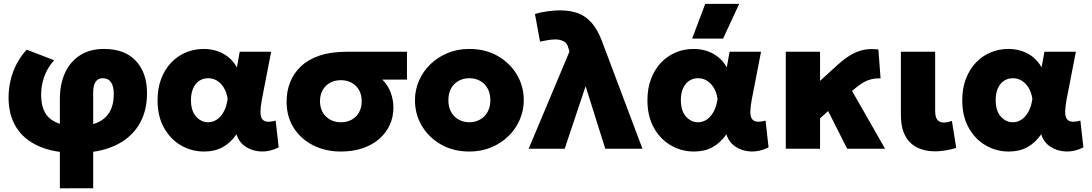

<svg xmlns="http://www.w3.org/2000/svg" viewBox="-20 -790 5802 1020"><path d="M298 210.5V-263Q298 -343 325.5 -403Q353 -463 405.5 -496.5Q458 -530 532.5 -530Q643 -530 702 -466.5Q761 -403 761 -296Q761 -194.5 715.8 -123.2Q670.5 -52 586.8 -14.8Q503 22.5 387 22.5Q268 22.5 187.5 -12.8Q107 -48 66.2 -113.8Q25.5 -179.5 25.5 -271Q25.5 -321 37 -367.2Q48.5 -413.5 70.2 -453.8Q92 -494 122 -526L267.5 -470Q232.5 -431 215.5 -384.2Q198.5 -337.5 198.5 -288Q198.5 -197 247.8 -158.2Q297 -119.5 391.5 -119.5Q453 -119.5 496 -138Q539 -156.5 561.8 -194.5Q584.5 -232.5 584.5 -291Q584.5 -331.5 569.8 -353Q555 -374.5 526 -374.5Q501 -374.5 488 -355.5Q475 -336.5 475 -300V210Z M1064.5 15Q997.5 15 941.2 -17.8Q885 -50.5 851 -111.5Q817 -172.5 817 -257.5Q817 -321.5 836.5 -372Q856 -422.5 889.8 -457.8Q923.5 -493 967.8 -511.5Q1012 -530 1062.5 -530Q1100 -530 1133.2 -519Q1166.5 -508 1193.2 -486.5Q1220 -465 1238.5 -432L1253.5 -515H1420.5L1371 -260Q1364 -222 1363.8 -196.8Q1363.5 -171.5 1372 -158.8Q1380.5 -146 1398.2 -143.8Q1416 -141.5 1444.5 -149.5L1460.5 -7Q1414 16.5 1367.5 14.8Q1321 13 1285.2 -10.5Q1249.5 -34 1236.5 -76.5Q1204.5 -31 1162.8 -8Q1121 15 1064.5 15ZM1085.5 -140.5Q1110 -140.5 1131.2 -154.2Q1152.5 -168 1168 -195.5Q1183.5 -223 1189.5 -264.5Q1187 -282.5 1181.2 -298.8Q1175.5 -315 1166.2 -328.8Q1157 -342.5 1145 -352.8Q1133 -363 1118.2 -368.8Q1103.5 -374.5 1086 -374.5Q1059 -374.5 1038.2 -360.5Q1017.5 -346.5 1006 -320.5Q994.5 -294.5 994.5 -258.5Q994.5 -201 1021.8 -170.8Q1049 -140.5 1085.5 -140.5Z M1791 15Q1709 15 1643.8 -18Q1578.5 -51 1540.5 -110.5Q1502.5 -170 1502.5 -249.5Q1502.5 -305.5 1521.5 -353.5Q1540.5 -401.5 1579.2 -438Q1618 -474.5 1678.2 -494.8Q1738.5 -515 1821.5 -515H2142V-367H2011.5Q2042 -336 2056 -297.2Q2070 -258.5 2070 -218.5Q2070 -168.5 2050.5 -126Q2031 -83.5 1994.5 -51.8Q1958 -20 1906.5 -2.5Q1855 15 1791 15ZM1791.5 -140.5Q1823.5 -140.5 1848.2 -154.2Q1873 -168 1887.2 -193Q1901.5 -218 1901.5 -252Q1901.5 -303 1870.5 -333.5Q1839.5 -364 1790.5 -364Q1758.5 -364 1733.8 -350.5Q1709 -337 1694.5 -312Q1680 -287 1680 -253Q1680 -202.5 1711.2 -171.5Q1742.5 -140.5 1791.5 -140.5Z M2473.5 15Q2388.5 15 2323.2 -22.2Q2258 -59.5 2221.2 -121.2Q2184.5 -183 2184.5 -257.5Q2184.5 -311.5 2205.5 -360.5Q2226.5 -409.5 2265.2 -447.5Q2304 -485.5 2357 -507.8Q2410 -530 2473.5 -530Q2558.5 -530 2623.8 -492.8Q2689 -455.5 2725.8 -393.8Q2762.5 -332 2762.5 -257.5Q2762.5 -204 2741.5 -154.8Q2720.5 -105.5 2681.8 -67.5Q2643 -29.5 2590.2 -7.2Q2537.5 15 2473.5 15ZM2473.5 -140.5Q2505 -140.5 2530.2 -154.8Q2555.5 -169 2570.2 -195.2Q2585 -221.5 2585 -257.5Q2585 -293.5 2570.5 -319.8Q2556 -346 2530.8 -360.2Q2505.5 -374.5 2473.5 -374.5Q2441.5 -374.5 2416 -360.2Q2390.5 -346 2376.2 -319.8Q2362 -293.5 2362 -257.5Q2362 -221.5 2376.5 -195.2Q2391 -169 2416.5 -154.8Q2442 -140.5 2473.5 -140.5Z M2788.5 0 3005.5 -516.5 2998.5 -538Q2993 -561 2974 -570.8Q2955 -580.5 2930.5 -580.5Q2913.5 -580.5 2893 -577.2Q2872.5 -574 2849 -569L2822 -715.5Q2853.5 -725.5 2889.8 -730.2Q2926 -735 2955.5 -735Q3008.5 -735 3049.8 -720Q3091 -705 3123 -669Q3155 -633 3178.5 -570L3393 0H3195.5L3091 -332L2980 0Z M3667 15Q3600 15 3543.8 -17.8Q3487.5 -50.5 3453.5 -111.5Q3419.5 -172.5 3419.5 -257.5Q3419.5 -321.5 3439 -372Q3458.5 -422.5 3492.2 -457.8Q3526 -493 3570.2 -511.5Q3614.5 -530 3665 -530Q3702.5 -530 3735.8 -519Q3769 -508 3795.8 -486.5Q3822.5 -465 3841 -432L3856 -515H4023L3973.5 -260Q3966.5 -222 3966.2 -196.8Q3966 -171.5 3974.5 -158.8Q3983 -146 4000.8 -143.8Q4018.5 -141.5 4047 -149.5L4063 -7Q4016.5 16.5 3970 14.8Q3923.5 13 3887.8 -10.5Q3852 -34 3839 -76.5Q3807 -31 3765.2 -8Q3723.5 15 3667 15ZM3688 -140.5Q3712.5 -140.5 3733.8 -154.2Q3755 -168 3770.5 -195.5Q3786 -223 3792 -264.5Q3789.5 -282.5 3783.8 -298.8Q3778 -315 3768.8 -328.8Q3759.5 -342.5 3747.5 -352.8Q3735.5 -363 3720.8 -368.8Q3706 -374.5 3688.5 -374.5Q3661.5 -374.5 3640.8 -360.5Q3620 -346.5 3608.5 -320.5Q3597 -294.5 3597 -258.5Q3597 -201 3624.2 -170.8Q3651.5 -140.5 3688 -140.5ZM3657 -585 3726.5 -769.5H3907L3821.5 -585Z M4154.5 0V-515H4336.5V-360.5L4430 -445.5Q4466 -478 4499.5 -498Q4533 -518 4568.5 -525.2Q4604 -532.5 4646.5 -527L4658 -373.5Q4630 -374.5 4607.8 -368.8Q4585.5 -363 4566.8 -352Q4548 -341 4529.5 -326L4506.5 -307L4682 0H4480.5L4379.5 -200L4336.5 -161.5V0Z M4947 14Q4892.5 14 4851.8 -6.5Q4811 -27 4788.5 -69.8Q4766 -112.5 4766 -179.5V-515H4948V-202.5Q4948 -167.5 4960 -153.2Q4972 -139 4994.5 -139Q5004 -139 5014.8 -141.2Q5025.5 -143.5 5037 -147.5L5060 -4Q5029.5 5 5001.2 9.5Q4973 14 4947 14Z M5339.5 15Q5272.5 15 5216.2 -17.8Q5160 -50.5 5126 -111.5Q5092 -172.5 5092 -257.5Q5092 -321.5 5111.5 -372Q5131 -422.5 5164.8 -457.8Q5198.5 -493 5242.8 -511.5Q5287 -530 5337.5 -530Q5375 -530 5408.2 -519Q5441.5 -508 5468.2 -486.5Q5495 -465 5513.5 -432L5528.5 -515H5695.5L5646 -260Q5639 -222 5638.8 -196.8Q5638.5 -171.5 5647 -158.8Q5655.5 -146 5673.2 -143.8Q5691 -141.5 5719.5 -149.5L5735.5 -7Q5689 16.5 5642.5 14.8Q5596 13 5560.2 -10.5Q5524.5 -34 5511.5 -76.5Q5479.5 -31 5437.8 -8Q5396 15 5339.5 15ZM5360.5 -140.5Q5385 -140.5 5406.2 -154.2Q5427.5 -168 5443 -195.5Q5458.5 -223 5464.5 -264.5Q5462 -282.5 5456.2 -298.8Q5450.5 -315 5441.2 -328.8Q5432 -342.5 5420 -352.8Q5408 -363 5393.2 -368.8Q5378.5 -374.5 5361 -374.5Q5334 -374.5 5313.2 -360.5Q5292.5 -346.5 5281 -320.5Q5269.5 -294.5 5269.5 -258.5Q5269.5 -201 5296.8 -170.8Q5324 -140.5 5360.5 -140.5Z"/></svg>

Font: Geologica ExtraBold
Style: Regular
Weight: 800
Designer: Sindre Bremnes, Frode Helland
Foundry: Monokrom Skriftforlag AS
Version: Version 1.010;gftools[0.9.28]